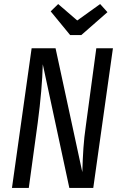

<svg xmlns="http://www.w3.org/2000/svg" viewBox="-20 -927 593 947"><path d="M440 0H322L191 -610Q188 -487 166 -321L122 0H39L136 -689H254L386 -78Q388 -146 391.5 -197.5Q395 -249 404 -311L455 -689H537ZM474 -907 510 -867 381 -754H326L230 -871L267 -907L361 -826Z"/></svg>

Font: Fira Sans Extra Condensed
Style: Italic
Weight: 400
Width: 3
Italic angle: -8°
Designer: Carrois Corporate & Edenspiekermann AG
Foundry: Carrois Corporate GbR & Edenspiekermann AG
Version: Version 4.203